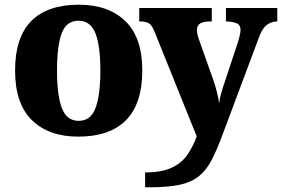

<svg xmlns="http://www.w3.org/2000/svg" viewBox="-20 -570 1197 815"><path d="M312 10Q187 10 115.5 -60Q44 -130 44 -271Q44 -411 112.5 -480.5Q181 -550 315 -550Q440 -550 512 -480.5Q584 -411 584 -271Q584 -130 515 -60Q446 10 312 10ZM314 -57Q365 -57 385.5 -111.5Q406 -166 406 -271Q406 -376 385 -429Q364 -482 313 -482Q262 -482 242 -429Q222 -376 222 -271Q222 -166 242.5 -111.5Q263 -57 314 -57ZM596 162Q666 162 708.5 142Q751 122 775 87.5Q799 53 815 9L637 -433Q626 -462 613 -470.5Q600 -479 576 -479H571V-536H879V-479H874Q842 -479 829 -470Q816 -461 816 -443Q816 -433 818.5 -422.5Q821 -412 825 -401L882 -240Q893 -210 900.5 -180.5Q908 -151 910 -131Q913 -154 918.5 -173Q924 -192 929 -207L990 -391Q993 -400 997 -416.5Q1001 -433 1001 -443Q1001 -463 987 -470Q973 -477 944 -479H939V-536H1157V-479H1154Q1126 -477 1108.5 -461Q1091 -445 1078 -408L926 -2Q901 66 878 110Q855 154 823 179Q791 204 742 214.5Q693 225 616 225H596Z"/></svg>

Font: Noto Serif ExtraBold
Style: Regular
Weight: 800
Designer: Monotype Design Team
Foundry: Monotype Imaging Inc.
Version: Version 2.014